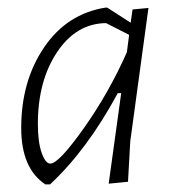

<svg xmlns="http://www.w3.org/2000/svg" viewBox="-20 -481 462 507"><path d="M100 6Q36 -36 36 -143Q36 -267 96.5 -356Q157 -445 259 -461H263L325 -421L330 -456L372 -460L324 -108L318 -1L267 4L300 -235H291Q210 -85 112 6ZM80 -154Q80 -106 90 -77.5Q100 -49 113 -49Q135 -49 201 -142Q267 -235 315 -343L321 -389L260 -420Q181 -419 130.5 -343Q80 -267 80 -154Z"/></svg>

Font: Alegreya Sans SC Light
Style: Italic
Weight: 300
Italic angle: -7°
Designer: Juan Pablo del Peral
Foundry: Huerta Tipografica
Version: Version 2.007